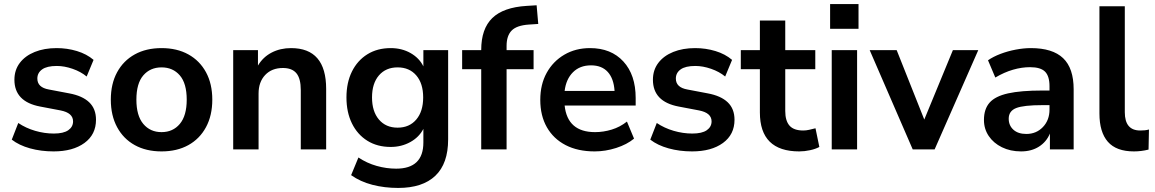

<svg xmlns="http://www.w3.org/2000/svg" viewBox="-20 -736 5691 946"><path d="M244 10Q182 10 128 -5Q74 -20 38 -48L70 -130Q107 -105 153 -91.5Q199 -78 245 -78Q293 -78 316.5 -94.5Q340 -111 340 -138Q340 -180 278 -192L178 -211Q51 -235 51 -343Q51 -391 77.5 -426Q104 -461 151 -480Q198 -499 259 -499Q311 -499 359 -484.5Q407 -470 441 -441L407 -359Q378 -383 337.5 -397Q297 -411 260 -411Q211 -411 187.5 -394Q164 -377 164 -349Q164 -305 221 -295L321 -276Q386 -264 419.5 -232Q453 -200 453 -146Q453 -73 396 -31.5Q339 10 244 10Z M776 10Q700 10 644 -21Q588 -52 557 -109.5Q526 -167 526 -245Q526 -323 557 -380Q588 -437 644 -468Q700 -499 776 -499Q852 -499 908 -468Q964 -437 995 -380Q1026 -323 1026 -245Q1026 -167 995 -109.5Q964 -52 908 -21Q852 10 776 10ZM776 -85Q832 -85 866 -125.5Q900 -166 900 -245Q900 -325 866 -364.5Q832 -404 776 -404Q720 -404 686 -364.5Q652 -325 652 -245Q652 -166 686 -125.5Q720 -85 776 -85Z M1129 0V-489H1251V-413Q1276 -455 1318.5 -477Q1361 -499 1414 -499Q1587 -499 1587 -298V0H1462V-292Q1462 -349 1440.5 -375Q1419 -401 1374 -401Q1319 -401 1286.5 -366.5Q1254 -332 1254 -275V0Z M1942 190Q1874 190 1814.5 174.5Q1755 159 1710 127L1746 40Q1788 68 1836 81.5Q1884 95 1932 95Q2066 95 2066 -34V-101Q2045 -60 2001.5 -36Q1958 -12 1905 -12Q1839 -12 1790 -42.5Q1741 -73 1714 -128Q1687 -183 1687 -256Q1687 -329 1714 -383.5Q1741 -438 1790 -468.5Q1839 -499 1905 -499Q1960 -499 2003 -474.5Q2046 -450 2066 -409V-489H2188V-49Q2188 70 2125 130Q2062 190 1942 190ZM1939 -107Q1997 -107 2031 -147Q2065 -187 2065 -256Q2065 -325 2031 -364.5Q1997 -404 1939 -404Q1881 -404 1847 -364.5Q1813 -325 1813 -256Q1813 -187 1847 -147Q1881 -107 1939 -107Z M2351 0V-395H2257V-489H2351V-490Q2351 -594 2405.5 -647Q2460 -700 2575 -707L2624 -710L2632 -618L2586 -615Q2526 -611 2501 -585.5Q2476 -560 2476 -510V-489H2609V-395H2476V0Z M2910 10Q2827 10 2767 -21Q2707 -52 2674.5 -109Q2642 -166 2642 -244Q2642 -320 2673.5 -377Q2705 -434 2760.5 -466.5Q2816 -499 2887 -499Q2991 -499 3051.5 -433Q3112 -367 3112 -253V-216H2762Q2776 -85 2912 -85Q2953 -85 2994 -97.5Q3035 -110 3069 -137L3104 -53Q3069 -24 3016 -7Q2963 10 2910 10ZM2892 -414Q2837 -414 2803 -380Q2769 -346 2762 -288H3008Q3004 -349 2974.5 -381.5Q2945 -414 2892 -414Z M3390 10Q3328 10 3274 -5Q3220 -20 3184 -48L3216 -130Q3253 -105 3299 -91.5Q3345 -78 3391 -78Q3439 -78 3462.5 -94.5Q3486 -111 3486 -138Q3486 -180 3424 -192L3324 -211Q3197 -235 3197 -343Q3197 -391 3223.5 -426Q3250 -461 3297 -480Q3344 -499 3405 -499Q3457 -499 3505 -484.5Q3553 -470 3587 -441L3553 -359Q3524 -383 3483.5 -397Q3443 -411 3406 -411Q3357 -411 3333.5 -394Q3310 -377 3310 -349Q3310 -305 3367 -295L3467 -276Q3532 -264 3565.5 -232Q3599 -200 3599 -146Q3599 -73 3542 -31.5Q3485 10 3390 10Z M3918 10Q3724 10 3724 -182V-395H3630V-489H3724V-635H3849V-489H3997V-395H3849V-189Q3849 -141 3870 -117Q3891 -93 3938 -93Q3952 -93 3967 -96.5Q3982 -100 3998 -104L4017 -12Q3999 -2 3971.5 4Q3944 10 3918 10Z M4070 -594V-716H4210V-594ZM4078 0V-489H4203V0Z M4477 0 4265 -489H4398L4534 -147L4675 -489H4800L4585 0Z M5011 10Q4958 10 4916.5 -10.5Q4875 -31 4851.5 -66Q4828 -101 4828 -145Q4828 -199 4856 -230.5Q4884 -262 4947 -276Q5010 -290 5116 -290H5151V-311Q5151 -361 5129 -383Q5107 -405 5055 -405Q5014 -405 4971 -392.5Q4928 -380 4884 -354L4848 -439Q4874 -457 4909.5 -470.5Q4945 -484 4984.5 -491.5Q5024 -499 5059 -499Q5166 -499 5218 -449.5Q5270 -400 5270 -296V0H5153V-78Q5136 -37 5099 -13.5Q5062 10 5011 10ZM5037 -76Q5086 -76 5118.5 -110Q5151 -144 5151 -196V-218H5117Q5023 -218 4986.5 -203.5Q4950 -189 4950 -151Q4950 -118 4973 -97Q4996 -76 5037 -76Z M5567 10Q5480 10 5438.5 -37.5Q5397 -85 5397 -177V-705H5522V-183Q5522 -93 5598 -93Q5609 -93 5620 -94Q5631 -95 5641 -98L5639 1Q5603 10 5567 10Z"/></svg>

Font: Nunito Sans
Style: Bold
Weight: 700
Designer: Vernon Adams
Foundry: Vernon Adams
Version: Version 3.101; ttfautohint (v1.8.4.7-5d5b);gftools[0.9.27]